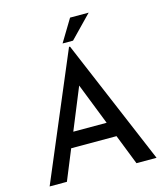

<svg xmlns="http://www.w3.org/2000/svg" viewBox="-131 -1017 963 1117"><g transform="rotate(-15 350.0 -459.0)"><path d="M28 0 347 -755H353L672 0H551L319 -591L394 -640L132 0ZM221 -272H481L517 -182H190ZM509 -918 379 -784H316L397 -918Z"/></g></svg>

Font: Reem Kufi Fun
Style: Regular
Weight: 400
Designer: Khaled Hosny
Version: Version 1.005